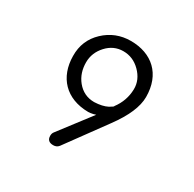

<svg xmlns="http://www.w3.org/2000/svg" viewBox="-130 -706 860 850"><g transform="rotate(30 300.0 -281.0)"><path d="M119 -381C120 -274 186 -201 301 -200C308 -200 315 -201 324 -203L338 -207L215 -46C210 -40 208 -33 208 -25C208 -5 219 5 240 5C252 5 261 1 268 -8L414 -208C465 -277 490 -336 490 -385C490 -502 416 -567 308 -567C256 -567 211 -549 174 -514C137 -479 118 -435 119 -381ZM183 -386C183 -419 195 -448 218 -473C241 -498 269 -511 302 -511C335 -511 364 -499 389 -474C414 -449 427 -420 426 -387C425 -349 413 -313 388 -280C390 -279 384 -275 369 -266C352 -257 329 -252 302 -251C266 -251 237 -265 214 -293C193 -319 183 -350 183 -386Z"/></g></svg>

Font: GFS Philostratos
Style: Regular
Weight: 400
Designer: George D. Matthiopoulos
Foundry: George D. Matthiopoulos
Version: Version 1.000